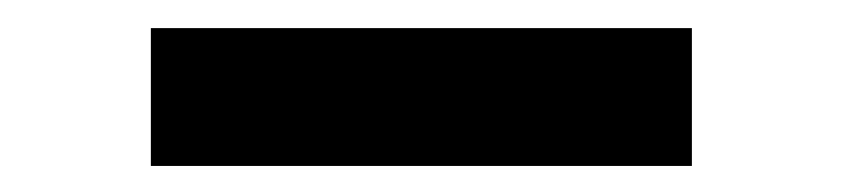

<svg xmlns="http://www.w3.org/2000/svg" viewBox="-20 -392 614 140"><path d="M484.5 -371.5V-271H90V-371.5Z"/></svg>

Font: Merriweather ExtraBold
Style: Regular
Weight: 800
Version: Version 2.100